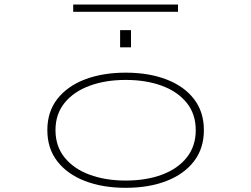

<svg xmlns="http://www.w3.org/2000/svg" viewBox="-20 -842 1140 872"><path d="M551 11Q446 11 365.8 -20Q285.5 -51 240.2 -109.5Q195 -168 195 -251Q195 -334.5 240.5 -392.8Q286 -451 366.2 -481.5Q446.5 -512 551 -512Q656 -512 736 -481.2Q816 -450.5 861 -392.2Q906 -334 906 -251Q906 -168 861 -109.5Q816 -51 736 -20Q656 11 551 11ZM551 -22Q644 -22 715.8 -48.8Q787.5 -75.5 828.2 -126.8Q869 -178 869 -251Q869 -324 828 -375Q787 -426 715.2 -452.5Q643.5 -479 551 -479Q459 -479 387 -452.5Q315 -426 273.5 -375Q232 -324 232 -251Q232 -178 273.2 -126.8Q314.5 -75.5 386.5 -48.8Q458.5 -22 551 -22ZM525.5 -705H575V-627H525.5ZM312.5 -788.5V-821.5H788.5V-788.5Z"/></svg>

Font: Trispace Expanded Thin
Style: Regular
Weight: 100
Width: 7
Designer: Tyler Finck
Foundry: Etcetera Type Company
Version: Version 1.210; ttfautohint (v1.8.3)